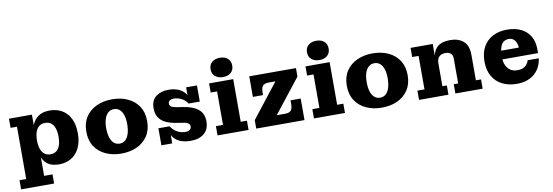

<svg xmlns="http://www.w3.org/2000/svg" viewBox="-65 -1246 5527 1920"><g transform="rotate(-10 2699.0 -285.5)"><path d="M441 10Q368 10 325 -22Q282 -54 264 -115Q246 -176 246 -264H234Q234 -349 255 -410Q276 -471 321.5 -504Q367 -537 440 -537Q511 -537 565 -505.5Q619 -474 649 -413Q679 -352 679 -263Q679 -176 649 -115Q619 -54 565.5 -22Q512 10 441 10ZM374 -104Q409 -104 433.5 -122Q458 -140 470.5 -176Q483 -212 483 -263Q483 -316 470.5 -351.5Q458 -387 433.5 -405Q409 -423 374 -423Q340 -423 315 -405Q290 -387 277 -351.5Q264 -316 264 -263Q264 -212 277 -176Q290 -140 315 -122Q340 -104 374 -104ZM23 190V97H91V-434H26V-527H259V-339L253 -264L273 -152V97H358V190Z M1074 12Q986 12 916 -20Q846 -52 805.5 -113.5Q765 -175 765 -264Q765 -352 805.5 -413.5Q846 -475 916 -507Q986 -539 1074 -539Q1163 -539 1232.5 -507Q1302 -475 1342.5 -413.5Q1383 -352 1383 -264Q1383 -175 1342.5 -113.5Q1302 -52 1232.5 -20Q1163 12 1074 12ZM1074 -89Q1108 -89 1131.5 -110Q1155 -131 1168 -171.5Q1181 -212 1181 -271Q1181 -324 1168 -362Q1155 -400 1131.5 -419.5Q1108 -439 1074 -439Q1041 -439 1017 -418.5Q993 -398 980 -359Q967 -320 967 -264Q967 -207 980 -168Q993 -129 1017 -109Q1041 -89 1074 -89Z M1778 7Q1719 7 1673 -11.5Q1627 -30 1599.5 -70Q1572 -110 1567 -173H1594Q1617 -139 1643 -121Q1669 -103 1694.5 -96.5Q1720 -90 1739 -90Q1768 -90 1785 -102Q1802 -114 1802 -135Q1802 -150 1794.5 -159.5Q1787 -169 1771 -175.5Q1755 -182 1730 -185L1667 -195Q1603 -205 1558.5 -227Q1514 -249 1491 -286Q1468 -323 1468 -378Q1468 -458 1518.5 -496.5Q1569 -535 1647 -535Q1701 -535 1744.5 -517.5Q1788 -500 1816 -462.5Q1844 -425 1848 -364H1822Q1802 -394 1776.5 -410.5Q1751 -427 1726.5 -433Q1702 -439 1685 -439Q1660 -439 1643.5 -428.5Q1627 -418 1627 -397Q1627 -383 1634.5 -374Q1642 -365 1657.5 -359Q1673 -353 1698 -349L1763 -339Q1825 -329 1870.5 -308Q1916 -287 1941 -251Q1966 -215 1966 -160Q1966 -77 1915 -35Q1864 7 1778 7ZM1481 0V-173H1567L1591 -122V0ZM1848 -364 1825 -414V-528H1935V-364Z M2051 0V-94H2123V-434H2058V-527H2303V-94H2366V0ZM2207 -565Q2159 -565 2128 -591Q2097 -617 2097 -663Q2097 -709 2128 -735Q2159 -761 2208 -761Q2257 -761 2287 -735Q2317 -709 2317 -663Q2317 -617 2287 -591Q2257 -565 2207 -565Z M2444 -86 2715 -432 2940 -441 2669 -96ZM2444 0V-86L2669 -96H2934V0ZM2466 -318V-432H2650Q2603 -432 2586 -412Q2569 -392 2569 -341V-318ZM2750 -96Q2797 -96 2814 -116Q2831 -136 2831 -187V-219H2934V-96ZM2466 -432V-527H2940V-441L2715 -432Z M3030 0V-94H3102V-434H3037V-527H3282V-94H3345V0ZM3186 -565Q3138 -565 3107 -591Q3076 -617 3076 -663Q3076 -709 3107 -735Q3138 -761 3187 -761Q3236 -761 3266 -735Q3296 -709 3296 -663Q3296 -617 3266 -591Q3236 -565 3186 -565Z M3719 12Q3631 12 3561 -20Q3491 -52 3450.5 -113.5Q3410 -175 3410 -264Q3410 -352 3450.5 -413.5Q3491 -475 3561 -507Q3631 -539 3719 -539Q3808 -539 3877.5 -507Q3947 -475 3987.5 -413.5Q4028 -352 4028 -264Q4028 -175 3987.5 -113.5Q3947 -52 3877.5 -20Q3808 12 3719 12ZM3719 -89Q3753 -89 3776.5 -110Q3800 -131 3813 -171.5Q3826 -212 3826 -271Q3826 -324 3813 -362Q3800 -400 3776.5 -419.5Q3753 -439 3719 -439Q3686 -439 3662 -418.5Q3638 -398 3625 -359Q3612 -320 3612 -264Q3612 -207 3625 -168Q3638 -129 3662 -109Q3686 -89 3719 -89Z M4466 0V-94H4511V-347Q4511 -382 4491 -399Q4471 -416 4436 -416Q4414 -416 4394.5 -407.5Q4375 -399 4363 -379.5Q4351 -360 4351 -327L4321 -326Q4321 -389 4337 -436.5Q4353 -484 4394 -509.5Q4435 -535 4509 -535Q4589 -535 4640 -491.5Q4691 -448 4691 -352V-94H4743V0ZM4097 0V-94H4169V-434H4104V-527H4329V-350L4351 -353V-94H4396V0Z M5088 12Q5006 12 4942.5 -20Q4879 -52 4843.5 -113.5Q4808 -175 4808 -264Q4808 -352 4843 -413.5Q4878 -475 4940 -507Q5002 -539 5081 -539L5086 -444Q5054 -444 5032 -427.5Q5010 -411 4998.5 -374Q4987 -337 4987 -277Q4987 -205 5022.5 -163Q5058 -121 5119 -121Q5153 -121 5176.5 -131.5Q5200 -142 5214.5 -160.5Q5229 -179 5236 -202H5348Q5344 -161 5326.5 -123Q5309 -85 5277.5 -54.5Q5246 -24 5198.5 -6Q5151 12 5088 12ZM4890 -254V-342H5171L5350 -298V-254ZM5171 -342Q5170 -369 5160 -392.5Q5150 -416 5132 -430Q5114 -444 5086 -444L5081 -539Q5169 -539 5228.5 -508.5Q5288 -478 5319 -424Q5350 -370 5350 -298Z"/></g></svg>

Font: Montagu Slab 24pt
Style: Bold
Weight: 700
Designer: Florian Karsten
Foundry: Florian Karsten
Version: Version 1.000